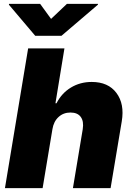

<svg xmlns="http://www.w3.org/2000/svg" viewBox="-20 -979 686 999"><path d="M252.8 -306.8 201.7 0H5.7L126.4 -727.3H315.3L268.5 -441.8H274.1Q300.8 -494.3 348.9 -523.4Q397 -552.6 457.4 -552.6Q543 -552.6 585.8 -495.4Q628.6 -438.2 613.6 -348L555.4 0H359.4L410.5 -306.8Q416.9 -347.7 400.2 -370.6Q383.5 -393.5 346.6 -393.5Q310 -393.5 284.6 -370.2Q259.2 -346.9 252.8 -306.8ZM188.9 -958.8 245.7 -880.7 328.1 -958.8H490.1L489.3 -954.5L299.7 -792.6H163.4L26.3 -954.5L27 -958.8Z"/></svg>

Font: Karasuma Gothic
Style: Italic
Weight: 900
Italic angle: -9.39999°
Designer: Rasmus Andersson / Ryoko Nishizuka
Foundry: Genbu
Version: Version 1.00